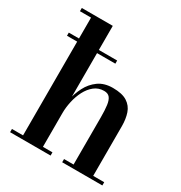

<svg xmlns="http://www.w3.org/2000/svg" viewBox="-175 -877 949 1004"><g transform="rotate(30 300.0 -375.0)"><path d="M34.5 -585.5V-604.5H326.5V-585.5ZM29 0V-19.5H96V-730.5H29V-750H216V-19.5H273.5V0ZM343.5 0V-19.5H401V-306Q401 -348 397.2 -376.2Q393.5 -404.5 382.2 -418.8Q371 -433 347.5 -433Q314 -433 289.2 -413.2Q264.5 -393.5 248.2 -362Q232 -330.5 224 -293.8Q216 -257 216 -224L202 -222Q202 -257 210.2 -299.2Q218.5 -341.5 238.5 -380.5Q258.5 -419.5 293 -444.5Q327.5 -469.5 379.5 -469.5Q436 -469.5 466.2 -450Q496.5 -430.5 508 -396.8Q519.5 -363 519.5 -319.5V-19.5H586V0Z"/></g></svg>

Font: Bodoni Moda 11pt SemiBold
Style: Regular
Weight: 600
Designer: Owen Earl
Foundry: indestructible type
Version: Version 2.004